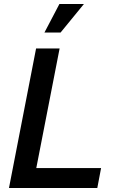

<svg xmlns="http://www.w3.org/2000/svg" viewBox="-20 -943 574 963"><path d="M279 -700 162 -100H487L468 0H25L161 -700ZM401 -923 284 -780H203L278 -923Z"/></svg>

Font: MedMera Sans Semibold
Style: Italic
Weight: 600
Italic angle: -11°
Designer: Kasper Nordkvist
Foundry: UNCUT.wtf
Version: Version 1.300